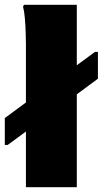

<svg xmlns="http://www.w3.org/2000/svg" viewBox="-24 -780 428 800"><path d="M84 0V-232L8 -176H-4V-288L84 -353V-596Q84 -616 83 -646Q82 -676 79.5 -705Q77 -734 72 -752L76 -760H296V-508L372 -564H384V-452L296 -387V0Z"/></svg>

Font: Kufam Black
Style: Regular
Weight: 900
Designer: Wael Morcos, Artur Schmal
Foundry: Original Type
Version: Version 1.301; ttfautohint (v1.8.3)